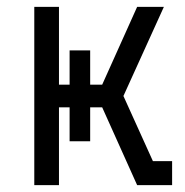

<svg xmlns="http://www.w3.org/2000/svg" viewBox="-20 -540 540 560"><path d="M380 0 278 -227H243V-128H183V-227H152V0H80V-520H152V-293H183V-393H243V-293H278L380 -520H458L340 -260L426 -70H482V0Z"/></svg>

Font: Iosevka srxl
Style: Regular
Weight: 400
Monospace: yes
Designer: Belleve Invis
Foundry: Belleve Invis
Version: Version 33.0.1; ttfautohint (v1.8.3)